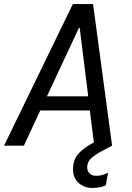

<svg xmlns="http://www.w3.org/2000/svg" viewBox="-31 -720 651 949"><path d="M-11 0 329 -700H429L523 0H435L413 -174H168L87 0ZM359 -582 201 -244H405L363 -582ZM424 209Q387 209 358.5 185Q330 161 330 115Q330 64 364 32Q398 0 446 -22L502 -48L523 0L472 27Q442 43 421 61Q400 79 400 107Q400 126 412.5 137.5Q425 149 444 149Q457 149 471 146Q485 143 503 134L492 196Q479 202 462.5 205.5Q446 209 424 209Z"/></svg>

Font: DM Mono
Style: Italic
Weight: 400
Italic angle: -10°
Designer: Colophon Foundry
Foundry: Colophon Foundry
Version: Version 1.000; ttfautohint (v1.8.2.53-6de2)